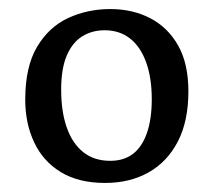

<svg xmlns="http://www.w3.org/2000/svg" viewBox="-20 -762 467 420"><path d="M210 -361.8Q151.9 -361.8 113 -385.5Q74.2 -409.2 54.7 -450.7Q35.2 -492.2 35.2 -543.9Q35.2 -615.7 61 -659.4Q86.9 -703.1 129.4 -722.7Q171.9 -742.2 221.2 -742.2Q270 -742.2 308.6 -722.2Q347.2 -702.1 369.6 -662.6Q392.1 -623 392.1 -562Q392.1 -497.1 369.1 -452.6Q346.2 -408.2 305.2 -385Q264.2 -361.8 210 -361.8ZM221.2 -410.2Q251 -410.2 271 -425.5Q291 -440.9 301.5 -471.4Q312 -502 312 -544.9Q312 -591.8 299.6 -626Q287.1 -660.2 264.2 -678Q241.2 -695.8 209 -695.8Q181.2 -695.8 159.7 -682.4Q138.2 -668.9 126 -640.4Q113.8 -611.8 113.8 -565.9Q113.8 -518.1 126 -483.2Q138.2 -448.2 162.1 -429.2Q186 -410.2 221.2 -410.2Z"/></svg>

Font: Literata
Style: Regular
Weight: 400
Designer: Latin by Veronika Burian and Jose Scaglione. Greek by Irene Vlachou. Cyrillic by Vera Evstafieva.
Foundry: TypeTogether
Version: Version 3.002